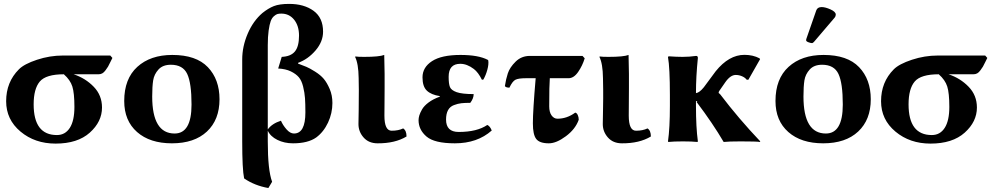

<svg xmlns="http://www.w3.org/2000/svg" viewBox="-20 -718 5053 975"><path d="M480 -340.8H354Q414.1 -320.8 456.1 -277.3Q498 -233.9 498 -171.9Q498 -100.1 436 -44.4Q374 11.2 262.2 11.2Q157.2 11.2 84.2 -49.8Q11.2 -110.8 11.2 -204.1Q11.2 -301.3 76.2 -366.2Q103 -393.1 168 -414.6Q232.9 -436 298.8 -436H540L550.8 -423.8Q547.9 -418.9 540.5 -403.1Q533.2 -387.2 528.6 -379.6Q523.9 -372.1 515.9 -361.1Q507.8 -350.1 499.5 -345.5Q491.2 -340.8 480 -340.8ZM269 -32.2Q311 -32.2 334.5 -68.6Q357.9 -105 357.9 -175Q357.9 -245.1 347.4 -278.6Q336.9 -312 304.2 -340.8Q213.4 -340.8 182.1 -304Q150.9 -267.1 150.9 -188Q150.9 -32.2 269 -32.2Z M610.8 -205.1Q610.8 -317.9 677.2 -378.4Q743.7 -439 855 -439Q976.1 -439 1035.4 -377Q1094.7 -314.9 1094.7 -213.9Q1094.7 -109.9 1030.8 -50Q966.8 9.8 853 9.8Q741.2 9.8 676 -47.6Q610.8 -105 610.8 -205.1ZM847.7 -389.2Q806.6 -389.2 784.7 -365Q762.7 -340.8 757.8 -309.8Q752.9 -278.8 752.9 -228Q752.9 -40 866.7 -40Q952.6 -40 952.6 -187Q952.6 -295.9 930.7 -342.5Q908.7 -389.2 847.7 -389.2Z M1339.8 -488.8V-61Q1361.8 -90.8 1406.7 -105Q1416.5 -82 1435.1 -61Q1453.6 -40 1472.7 -40Q1530.8 -40 1530.8 -147Q1530.8 -191.9 1528.8 -219.5Q1526.9 -247.1 1519.3 -278.1Q1511.7 -309.1 1497.3 -325.9Q1482.9 -342.8 1456.8 -355.5Q1430.7 -368.2 1392.6 -370.1L1410.6 -429.2Q1456.5 -431.2 1477.5 -456.5Q1498.5 -481.9 1498.5 -537.1Q1498.5 -586.9 1473.6 -617.9Q1448.7 -648.9 1408.7 -648.9Q1397.5 -648.9 1389.6 -647Q1381.8 -645 1371.3 -636Q1360.8 -627 1354.7 -610.6Q1348.6 -594.2 1344.2 -563Q1339.8 -531.7 1339.8 -488.8ZM1210 0V-416Q1210 -481.9 1237.8 -546.9Q1265.6 -611.8 1312.5 -651.9Q1342.3 -675.8 1370.6 -687Q1398.9 -698.2 1448.7 -698.2Q1523.9 -698.2 1572.3 -663.1Q1620.6 -627.9 1620.6 -557.1Q1620.6 -506.3 1582.3 -461.7Q1543.9 -417 1493.7 -398.9V-395Q1519.5 -385.3 1535.6 -378.7Q1551.8 -372.1 1579.8 -354.5Q1607.9 -336.9 1624.3 -317.4Q1640.6 -297.9 1654.3 -265.9Q1668 -233.9 1668 -194.8Q1668 -143.1 1645.8 -95.5Q1623.5 -47.9 1585.9 -20Q1543.9 9.8 1467.8 9.8Q1423.8 9.8 1388.7 -7.6Q1353.5 -24.9 1339.8 -54.2V0Q1339.8 146 1361.8 205.1L1342.8 236.8Q1272.9 224.6 1219.7 188Q1210 142.1 1210 0Z M1802.2 -261.2 1801.3 -321.8Q1800.3 -395 1783.2 -429.2L1785.2 -431.2Q1797.4 -429.2 1829.1 -429.2Q1906.2 -429.2 1931.2 -439Q1933.1 -375 1933.1 -342.8V-272Q1933.1 -238.3 1932.6 -190.4Q1932.1 -142.6 1932.1 -130.9Q1932.1 -53.7 1969.2 -54.2Q2003.4 -54.2 2027.3 -65.9Q2044.4 -55.2 2044.4 -24.9Q1986.3 10.3 1897.5 9.8Q1852.5 9.8 1826.4 -19.8Q1800.3 -49.3 1800.3 -87.9Q1800.3 -92.8 1801.5 -159.4Q1802.7 -226.1 1802.2 -261.2Z M2317.4 -394Q2258.3 -394 2258.3 -328.1Q2258.3 -292 2264.9 -275.9Q2271.5 -259.8 2298.8 -250Q2326.2 -240.2 2385.3 -240.2Q2385.3 -218.3 2368.2 -195.8Q2340.3 -195.8 2322.8 -193.8Q2305.2 -191.9 2285.2 -184.3Q2265.1 -176.8 2255.1 -158.4Q2245.1 -140.1 2245.1 -110.8Q2245.1 -47.9 2309.1 -47.9Q2402.3 -47.9 2454.6 -83.5Q2468.8 -77.1 2477.1 -55.2Q2403.8 9.8 2290 9.8Q2186 9.8 2145.8 -24.7Q2105.5 -59.1 2105.5 -107.9Q2105.5 -119.1 2109.4 -132.1Q2113.3 -145 2123.3 -162.6Q2133.3 -180.2 2156.2 -197.5Q2179.2 -214.8 2213.4 -227.1V-230Q2169.4 -236.8 2147.5 -257.8Q2125.5 -278.8 2125.5 -325.2Q2125.5 -376 2173.8 -407.5Q2222.2 -439 2318.4 -439Q2409.2 -439 2457 -414.1L2459.5 -411.1Q2462.4 -391.6 2454.8 -364Q2447.3 -336.4 2434.6 -314L2427.2 -313Q2408.7 -350.6 2386.2 -367.7Q2351.6 -394 2317.4 -394Z M2700.2 -320.8H2650.9Q2612.8 -320.8 2597.4 -313Q2582 -305.2 2566.9 -272.9Q2548.8 -272.9 2543.9 -280.8Q2548.8 -314.9 2558.8 -345.5Q2568.8 -376 2598.4 -405Q2627.9 -434.1 2670.9 -434.1H2938L2949.2 -421.9Q2938 -384.8 2916 -352.8Q2894 -320.8 2867.2 -320.8H2772Q2769 -284.7 2769 -178.2Q2769 -148.4 2781 -131.8Q2793 -115.2 2811 -115.2Q2858.9 -115.2 2900.9 -146Q2908.7 -145 2913.8 -134Q2918.9 -123 2918.9 -109.9Q2901.9 -62 2853.5 -26.1Q2805.2 9.8 2767.1 9.8Q2720.2 9.8 2703.1 -12.2Q2686 -34.2 2686 -91.8Q2686 -154.8 2700.2 -320.8Z M3043 -261.2 3042 -321.8Q3041 -395 3023.9 -429.2L3025.9 -431.2Q3038.1 -429.2 3069.8 -429.2Q3147 -429.2 3171.9 -439Q3173.8 -375 3173.8 -342.8V-272Q3173.8 -238.3 3173.3 -190.4Q3172.9 -142.6 3172.9 -130.9Q3172.9 -53.7 3210 -54.2Q3244.1 -54.2 3268.1 -65.9Q3285.2 -55.2 3285.2 -24.9Q3227.1 10.3 3138.2 9.8Q3093.3 9.8 3067.1 -19.8Q3041 -49.3 3041 -87.9Q3041 -92.8 3042.2 -159.4Q3043.5 -226.1 3043 -261.2Z M3638.2 -237.8Q3731 -115.7 3840.8 0L3838.9 2.9Q3823.7 0 3741.2 0Q3680.2 0 3654.8 2.9Q3599.6 -91.3 3518.1 -199.2Q3516.1 -200.7 3520.5 -203.1Q3522.5 -204.1 3519.5 -204.6Q3517.6 -204.6 3514.2 -205.1V-180.2Q3514.2 -71.3 3523.9 0L3522 2.9Q3494.1 0 3447.8 0Q3400.9 0 3374 2.9L3372.1 0Q3381.8 -67.9 3381.8 -180.2V-234.9Q3381.8 -374 3372.1 -428.2L3375 -432.1Q3416 -429.2 3445.8 -429.2Q3481 -429.2 3515.1 -434.1Q3523.9 -434.1 3523.9 -423.8Q3514.2 -328.6 3514.2 -246.1V-245.1Q3531.7 -247.1 3554.2 -274.9L3614.3 -356Q3681.6 -439.5 3760.3 -439.5Q3803.7 -439.5 3836.9 -421.9L3839.8 -417.5L3780.3 -313H3772Q3764.2 -323.7 3748.5 -330.6Q3732.9 -337.4 3716.3 -337.4Q3689 -337.4 3663.1 -300.3L3633.3 -257.3Q3629.4 -251.5 3629.4 -248Q3629.4 -246.1 3629.9 -245.4Q3630.4 -244.6 3631.3 -244.1Q3632.3 -243.7 3634.3 -241.9Q3636.2 -240.2 3638.2 -237.8Z M3918 -205.1Q3918 -317.9 3984.4 -378.4Q4050.8 -439 4162.1 -439Q4283.2 -439 4342.5 -377Q4401.9 -314.9 4401.9 -213.9Q4401.9 -109.9 4337.9 -50Q4273.9 9.8 4160.2 9.8Q4048.3 9.8 3983.2 -47.6Q3918 -105 3918 -205.1ZM4154.8 -389.2Q4113.8 -389.2 4091.8 -365Q4069.8 -340.8 4064.9 -309.8Q4060.1 -278.8 4060.1 -228Q4060.1 -40 4173.8 -40Q4259.8 -40 4259.8 -187Q4259.8 -295.9 4237.8 -342.5Q4215.8 -389.2 4154.8 -389.2ZM4152.8 -682.1Q4170.9 -682.1 4197.5 -670.2Q4224.1 -658.2 4224.1 -644Q4224.1 -635.3 4218.8 -628.9L4114.7 -506.8Q4107.9 -499 4104 -499Q4097.2 -499 4085.4 -503.4Q4073.7 -507.8 4073.7 -513.2Q4073.7 -519 4075.2 -522L4125 -665Q4130.9 -682.1 4152.8 -682.1Z M4922.9 -340.8H4796.9Q4856.9 -320.8 4898.9 -277.3Q4940.9 -233.9 4940.9 -171.9Q4940.9 -100.1 4878.9 -44.4Q4816.9 11.2 4705.1 11.2Q4600.1 11.2 4527.1 -49.8Q4454.1 -110.8 4454.1 -204.1Q4454.1 -301.3 4519 -366.2Q4545.9 -393.1 4610.8 -414.6Q4675.8 -436 4741.7 -436H4982.9L4993.7 -423.8Q4990.7 -418.9 4983.4 -403.1Q4976.1 -387.2 4971.4 -379.6Q4966.8 -372.1 4958.7 -361.1Q4950.7 -350.1 4942.4 -345.5Q4934.1 -340.8 4922.9 -340.8ZM4711.9 -32.2Q4753.9 -32.2 4777.3 -68.6Q4800.8 -105 4800.8 -175Q4800.8 -245.1 4790.3 -278.6Q4779.8 -312 4747.1 -340.8Q4656.2 -340.8 4625 -304Q4593.8 -267.1 4593.8 -188Q4593.8 -32.2 4711.9 -32.2Z"/></svg>

Font: Linux Biolinum
Style: Bold
Weight: 700
Designer: Philipp H. Poll
Foundry: Philipp H. Poll
Version: Version 1.3.2 ; ttfautohint (v0.9)